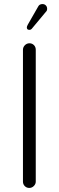

<svg xmlns="http://www.w3.org/2000/svg" viewBox="-20 -934 289 945"><path d="M156 -40Q156 -28 146.5 -18.5Q137 -9 124 -9Q111 -9 102 -18Q93 -27 93 -40V-689Q93 -702 102.5 -711.5Q112 -721 125 -721Q138 -721 147 -712Q156 -703 156 -689ZM206 -876Q206 -875 136 -792Q132 -787 125 -787Q119 -787 115 -790Q112 -794 112 -799Q112 -804 117 -813L168 -902Q174 -914 189 -914Q199 -914 205.5 -907.5Q212 -901 212 -891Q212 -881 206 -876Z"/></svg>

Font: Kurewa Gothic CJK TC Regular
Style: Regular
Weight: 400
Designer: Max Yao
Foundry: Max-Everyday
Version: Version 1.071; ttfautohint (v1.8.3)